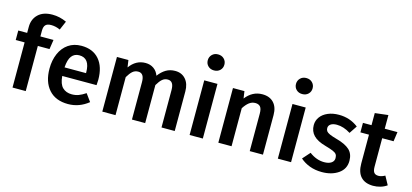

<svg xmlns="http://www.w3.org/2000/svg" viewBox="-66 -1289 3849 1795"><g transform="rotate(15 1858.5 -391.0)"><path d="M220 -585V-529H347L333 -437H220V0H92V-437H6V-529H92V-587Q92 -662 140.5 -708.5Q189 -755 278 -755Q348 -755 415 -724L378 -638Q335 -658 291 -658Q253 -658 236.5 -640.5Q220 -623 220 -585Z M845 -225H513Q519 -148 553 -115Q587 -82 643 -82Q678 -82 709 -93.5Q740 -105 775 -129L828 -56Q740 15 632 15Q511 15 445.5 -59Q380 -133 380 -261Q380 -342 408 -406.5Q436 -471 489 -507.5Q542 -544 615 -544Q726 -544 787 -473.5Q848 -403 848 -277Q848 -267 845 -225ZM721 -314Q721 -453 618 -453Q571 -453 544.5 -418.5Q518 -384 513 -308H721Z M1662 -383V0H1534V-363Q1534 -448 1476 -448Q1445 -448 1422.5 -428.5Q1400 -409 1376 -368V0H1248V-363Q1248 -448 1190 -448Q1158 -448 1135.5 -428.5Q1113 -409 1089 -368V0H961V-529H1072L1082 -460Q1142 -544 1235 -544Q1281 -544 1314.5 -520.5Q1348 -497 1363 -455Q1395 -498 1433.5 -521Q1472 -544 1522 -544Q1586 -544 1624 -500.5Q1662 -457 1662 -383Z M1950 -719Q1950 -686 1927.5 -664Q1905 -642 1869 -642Q1834 -642 1811.5 -664Q1789 -686 1789 -719Q1789 -752 1811.5 -774.5Q1834 -797 1869 -797Q1905 -797 1927.5 -774.5Q1950 -752 1950 -719ZM1934 0H1806V-529H1934Z M2516 -383V0H2388V-363Q2388 -410 2371.5 -429Q2355 -448 2323 -448Q2290 -448 2263.5 -427.5Q2237 -407 2212 -368V0H2084V-529H2195L2205 -460Q2270 -544 2366 -544Q2437 -544 2476.5 -501.5Q2516 -459 2516 -383Z M2804 -719Q2804 -686 2781.5 -664Q2759 -642 2723 -642Q2688 -642 2665.5 -664Q2643 -686 2643 -719Q2643 -752 2665.5 -774.5Q2688 -797 2723 -797Q2759 -797 2781.5 -774.5Q2804 -752 2804 -719ZM2788 0H2660V-529H2788Z M3295 -481 3245 -406Q3177 -449 3112 -449Q3074 -449 3053 -434.5Q3032 -420 3032 -396Q3032 -378 3041 -366Q3050 -354 3073.5 -343.5Q3097 -333 3143 -320Q3229 -297 3270.5 -259Q3312 -221 3312 -153Q3312 -74 3248 -29.5Q3184 15 3089 15Q3024 15 2970.5 -5Q2917 -25 2878 -60L2942 -132Q3011 -80 3086 -80Q3129 -80 3154.5 -97Q3180 -114 3180 -144Q3180 -167 3170.5 -180.5Q3161 -194 3136.5 -204.5Q3112 -215 3060 -230Q2979 -252 2941 -291.5Q2903 -331 2903 -390Q2903 -434 2928.5 -469Q2954 -504 3000.5 -524Q3047 -544 3107 -544Q3214 -544 3295 -481Z M3717 -25Q3689 -5 3654.5 5Q3620 15 3584 15Q3506 14 3465.5 -29.5Q3425 -73 3425 -158V-437H3342V-529H3425V-646L3553 -661V-529H3676L3663 -437H3553V-161Q3553 -122 3566.5 -105Q3580 -88 3609 -88Q3638 -88 3672 -107Z"/></g></svg>

Font: Fira Sans Medium
Style: Regular
Weight: 500
Designer: bBox Type GmbH & Carrois Corporate GbR & Edenspiekermann AG
Foundry: bBox Type GmbH & Carrois Corporate GbR & Edenspiekermann AG
Version: Version 4.301